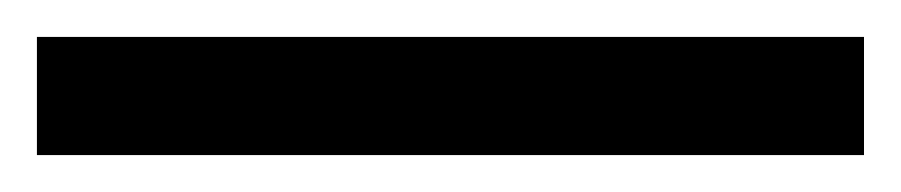

<svg xmlns="http://www.w3.org/2000/svg" viewBox="-22 70 488 104"><path d="M446 154H-2V90H446Z"/></svg>

Font: Noto Sans Symbols 2
Style: Regular
Weight: 400
Designer: Monotype Design Team
Foundry: Monotype Imaging Inc.
Version: Version 2.008; ttfautohint (v1.8.4.7-5d5b)